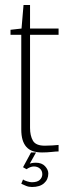

<svg xmlns="http://www.w3.org/2000/svg" viewBox="-20 -609 264 767"><path d="M148 0Q126 0 110.5 -5.5Q95 -11 85 -22.5Q75 -34 70 -51Q65 -68 65 -92V-470H22V-490L66 -495L74 -589H100V-495H214V-470H100V-98Q100 -67 111.5 -47Q123 -27 159 -27Q173 -27 189 -28Q205 -29 214 -30V-4Q204 -4 186 -2Q168 0 148 0ZM108 138Q95 138 84 133.5Q73 129 65 125L72 108Q77 112 88.5 115.5Q100 119 107 119Q129 119 139 109.5Q149 100 149 87Q149 73 139.5 64.5Q130 56 115 56Q108 56 100.5 59Q93 62 86 67L72 59L104 0H124L96 50L91 49Q98 44 106.5 42.5Q115 41 123 41Q147 41 160 55Q173 69 173 84Q173 108 156 123Q139 138 108 138Z"/></svg>

Font: Alumni Sans Thin ExtraLight
Style: Regular
Weight: 250
Version: Version 1.018